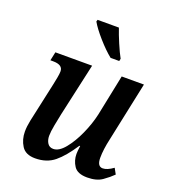

<svg xmlns="http://www.w3.org/2000/svg" viewBox="-141 -869 869 982"><g transform="rotate(20 294.0 -378.0)"><path d="M446 10Q497 10 527.5 -11.5Q558 -33 579 -54L562 -85Q529 -61 505 -61Q475 -61 475 -108Q475 -153 489 -214L557 -536H436L390 -312Q378 -258 352.5 -201.5Q327 -145 295.5 -106.5Q264 -68 233 -68Q212 -68 201.5 -84.5Q191 -101 191 -124Q191 -146 198 -183Q205 -220 211 -248L275 -536H75L65 -489H80Q133 -489 133 -453Q133 -440 129 -419Q125 -398 121 -379L87 -223Q81 -197 74 -163.5Q67 -130 67 -102Q67 -59 88.5 -25Q110 9 162 9Q225 9 267 -25.5Q309 -60 354 -129H358Q354 -98 354 -85Q354 -49 373.5 -19.5Q393 10 446 10ZM350 -606H397L400 -619Q385 -646 366.5 -689.5Q348 -733 337 -766H221L218 -756Q236 -724 275.5 -679Q315 -634 350 -606Z"/></g></svg>

Font: Noto Serif SemiCondensed Semi
Style: Italic
Weight: 600
Width: 4
Italic angle: -12°
Designer: Monotype Design Team
Foundry: Monotype Imaging Inc.
Version: Version 1.901